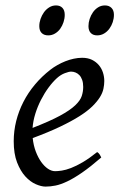

<svg xmlns="http://www.w3.org/2000/svg" viewBox="-20 -671 442 711"><path d="M190.9 -381.8Q174.8 -367.2 159.4 -346.2Q144 -325.2 131.6 -300.8Q119.1 -276.4 110.8 -249.8Q102.5 -223.1 100.6 -197.3Q164.6 -222.2 201.9 -242.4Q239.3 -262.7 258.3 -280.8Q277.3 -298.8 282.7 -315.4Q288.1 -332 288.1 -349.1Q288.1 -364.3 284.2 -375.2Q280.3 -386.2 273.9 -392.8Q267.6 -399.4 259.5 -402.6Q251.5 -405.8 243.2 -405.8Q235.4 -405.8 220.2 -400.1Q205.1 -394.5 190.9 -381.8ZM366.2 -371.1Q366.2 -357.4 363 -342.3Q359.9 -327.1 349.9 -311Q339.8 -294.9 322 -277.3Q304.2 -259.8 274.7 -241Q245.1 -222.2 202.6 -201.9Q160.2 -181.6 101.1 -159.7Q104 -132.3 112.5 -109.9Q121.1 -87.4 132.6 -71.3Q144 -55.2 157.5 -46.1Q170.9 -37.1 184.1 -37.1Q194.3 -37.1 209 -39.3Q223.6 -41.5 242.9 -48.8Q262.2 -56.2 286.4 -70.3Q310.5 -84.5 339.8 -107.9Q345.2 -105 349.4 -98.4Q353.5 -91.8 355 -87.9Q314.9 -53.2 284.2 -32Q253.4 -10.7 229.2 0.7Q205.1 12.2 185.8 16.1Q166.5 20 148.9 20Q132.8 20 112.3 11Q91.8 2 73.7 -17.8Q55.7 -37.6 43.2 -69.6Q30.8 -101.6 30.8 -147.9Q30.8 -186 40 -222.9Q49.3 -259.8 66.7 -293.7Q84 -327.6 109.4 -357.9Q134.8 -388.2 167 -413.1Q178.2 -421.9 192.4 -429.9Q206.5 -438 221.9 -444.1Q237.3 -450.2 253.2 -453.6Q269 -457 284.2 -457Q305.2 -457 320.6 -449.5Q335.9 -441.9 346.2 -429.7Q356.4 -417.5 361.3 -402.1Q366.2 -386.7 366.2 -371.1ZM219.7 -616.2Q219.7 -602.5 215.3 -589.1Q210.9 -575.7 203.1 -564.7Q195.3 -553.7 183.8 -546.9Q172.4 -540 158.7 -540Q143.1 -540 134.3 -548.8Q125.5 -557.6 125.5 -574.2Q125.5 -587.4 130.1 -600.8Q134.8 -614.3 142.8 -625.5Q150.9 -636.7 162.4 -643.8Q173.8 -650.9 187.5 -650.9Q202.6 -650.9 211.2 -641.8Q219.7 -632.8 219.7 -616.2ZM401.9 -616.2Q401.9 -602.5 397.5 -589.1Q393.1 -575.7 385 -564.7Q377 -553.7 365.5 -546.9Q354 -540 339.8 -540Q324.7 -540 316.2 -548.8Q307.6 -557.6 307.6 -574.2Q307.6 -587.4 312 -600.8Q316.4 -614.3 324.2 -625.5Q332 -636.7 343.3 -643.8Q354.5 -650.9 368.7 -650.9Q383.8 -650.9 392.8 -641.8Q401.9 -632.8 401.9 -616.2Z"/></svg>

Font: Gentium Plus Eur
Style: Italic
Weight: 400
Italic angle: -8°
Designer: J. Victor Gaultney, Annie Olsen, Iska Routamaa, Becca Hirsbrunner
Foundry: SIL International
Version: Version 5.000